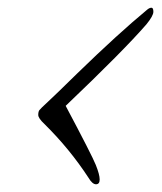

<svg xmlns="http://www.w3.org/2000/svg" viewBox="-20 -493 419 497"><path d="M150 -219Q218 -91 228 -66Q238 -41 238 -28.5Q238 -16 228.5 -16Q219 -16 209 -33Q160 -108 95 -172Q79 -187 79 -195.5Q79 -204 82 -208Q85 -212 104 -229.5Q123 -247 180 -303Q286 -406 361 -468Q367 -473 372 -473Q377 -473 377 -462.5Q377 -452 359 -430Q300 -362 150 -219Z"/></svg>

Font: Allura
Style: Regular
Weight: 400
Designer: Robert E. Leuschke
Foundry: Robert E. Leuschke
Version: Version 1.004